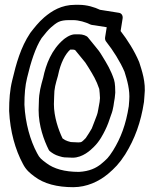

<svg xmlns="http://www.w3.org/2000/svg" viewBox="-20 -726 642 801"><path d="M309.3 -582.9 293.3 -582.9C270.7 -582.9 247.7 -563.4 245.2 -561.3C195.5 -519.2 171.7 -458 160 -401.2C151.1 -369.8 142.3 -339.5 142.1 -299.6C141.5 -287.9 141.1 -277.1 141.1 -266.7C141.1 -200.9 163.5 -140.5 183.3 -101C184.4 -98.8 186.3 -96.5 187.9 -95.3C197.7 -87.4 209.8 -79.4 225.3 -75L239.3 -71C245 -69.4 252.5 -69.2 259.5 -69.1C267.5 -68.4 274.4 -68.1 282.7 -68.1C325.2 -68.1 358.3 -99.9 371.2 -112.8C396.6 -137.3 411.2 -168.2 418.7 -183C428.1 -201.8 435.8 -222.9 442.8 -244.8C454.6 -274.6 454.1 -295.5 458.1 -313.5C458.4 -314.8 458.6 -316.5 458.7 -317.4L460.7 -337.4C460.8 -338.3 460.9 -339.6 460.9 -340.3C460.9 -350.6 460.6 -379.1 455.7 -393.6C442.2 -434.3 426.4 -459.6 407 -491.3C395 -511.4 389.8 -517.7 377.6 -532.3L346.6 -570.3C341.4 -576.8 326 -582.9 309.3 -582.9ZM285.3 -132.9C281 -132.9 277.8 -133.1 275.4 -133.4L262.7 -137C255.6 -139.1 248.5 -142.9 241 -148.5C223.6 -184.4 204.9 -239.3 204.9 -291.3C204.9 -301.1 205.9 -312 205.9 -323.3C205.9 -357.6 212 -375.8 221.6 -409.4C221.8 -410.1 222.1 -411.3 222.3 -412.3C232.4 -462.8 252.6 -501.3 273.1 -519.1H284.6C286.7 -519 291.2 -518.2 293.5 -517L322.4 -481.7C335.4 -466.1 337 -464.7 349 -444.7C368.8 -412.3 381.7 -391.8 394.1 -354.8C395 -350.7 396.9 -325.4 397.1 -317L395.5 -300.4C390.2 -275.5 388.9 -256.7 384 -245.1C376.1 -226.1 371.5 -210.3 362.9 -190.1C359.5 -183.9 343.7 -157.9 337.8 -150.1C322.9 -135.3 321.5 -131.9 307.3 -131.9C298.9 -131.9 292.2 -132.9 285.3 -132.9ZM423.9 -551C451.2 -516.7 481.6 -468.7 499.4 -426.9C511 -390.1 522.5 -350.1 519.2 -307.9L517.3 -283.1C505.3 -206.2 483.8 -150 451.8 -98.3C430.6 -65.6 427.4 -63.9 401.9 -42C380.9 -24.8 353 -11.3 309.5 -8.9C249.7 -9 204.9 -21.4 172.8 -46C153.4 -60.6 145.2 -66 134.6 -87.3C106.3 -139.8 85.6 -212.2 81.9 -288.9C81.9 -332.9 84.9 -368.5 92.9 -400.8C108.5 -466.9 127.9 -527.6 153.5 -567C168.9 -586.7 182 -602.5 193.4 -612.3C216.9 -632.2 227.9 -642.1 268.7 -642.1L284.7 -642.1C309 -642.1 337.5 -633.5 356 -624.3C361.2 -621.7 368.3 -621.4 375 -620.4L425.2 -612.4L418.5 -570.4C417.2 -562.2 419.7 -555.5 423.9 -551ZM483.2 -596.5 491.5 -648.6C493.4 -660.4 487.6 -670.8 476.2 -672.6L407 -683.6C403.1 -684.2 401.3 -684.4 397.3 -685.1C375.1 -695.7 343.4 -705.9 309.3 -705.9H293.3C236.2 -705.9 196.2 -680.5 164.6 -653.7C140.6 -633.1 122.9 -609.8 107.9 -590.7C107.3 -589.9 106.2 -588.4 105.5 -587.3C66.6 -529 47.5 -460.8 31.1 -391.2C21.1 -351 18.1 -310.5 18.1 -263.1C22.3 -176.4 44 -101.2 75.4 -42.7C88.7 -16.5 105 -3.7 123.2 10C163.1 40.7 218.4 54.9 285.7 54.9C342 54.7 391.7 31.6 430.1 0C458.5 -24.3 477.2 -42.9 502.2 -81.7C542.8 -147.1 567.7 -216.1 580.5 -299.7C580.6 -300.3 580.7 -301.3 580.8 -302.1L582.7 -327.4C589.5 -384.1 571.2 -433.1 560.9 -466.2C560.7 -466.6 560.5 -467.4 560.2 -468C541.2 -513.2 511.9 -559.6 483.2 -596.5Z"/></svg>

Font: Tape
Style: Regular
Weight: 500
Foundry: Cannot Into Space Fonts
Version: Version 0.97